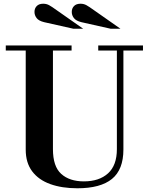

<svg xmlns="http://www.w3.org/2000/svg" viewBox="-20 -998 796 1030"><path d="M395 12Q312 12 249.5 -10.5Q187 -33 152.5 -79Q118 -125 118 -195V-727H11V-754H364V-727H264V-198Q264 -105 308.5 -65Q353 -25 430 -25Q512 -25 559.5 -68Q607 -111 607 -198V-727H507V-754H747V-727H642V-196Q642 -88 580.5 -38Q519 12 395 12ZM573 -844 417 -879Q388 -886 376.5 -901Q365 -916 365 -934Q365 -953 377 -965.5Q389 -978 412 -978Q429 -978 443 -970.5Q457 -963 486 -942L626 -844ZM373 -844 217 -879Q188 -886 176.5 -901Q165 -916 165 -934Q165 -953 177 -965.5Q189 -978 212 -978Q229 -978 243 -970.5Q257 -963 286 -942L426 -844Z"/></svg>

Font: Libre Bodoni Medium
Style: Regular
Weight: 500
Designer: Pablo Impallari, Rodrigo Fuenzalida
Foundry: Impallari Type
Version: Version 2.005;gftools[0.9.23]